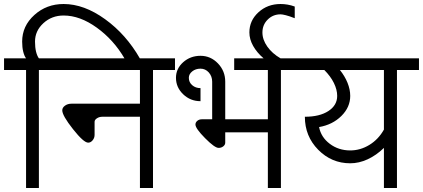

<svg xmlns="http://www.w3.org/2000/svg" viewBox="-33 -943 2121 963"><path d="M-12.7 -591.8V-650.4H97.7Q88.9 -662.1 83.5 -683.6Q78.1 -705.1 78.1 -734.4Q78.1 -812.5 139.2 -867.7Q200.2 -922.9 286.1 -922.9Q388.7 -922.9 494.1 -846.7Q599.6 -770.5 668.9 -649.4H591.8Q537.1 -743.2 452.6 -804.2Q368.2 -865.2 286.1 -865.2Q226.6 -865.2 184.6 -826.7Q142.6 -788.1 142.6 -734.4Q142.6 -705.1 147.9 -683.6Q153.3 -662.1 162.1 -650.4H273.4V-591.8H162.1V0H97.7V-591.8Z M279.3 -389.6Q279.3 -403.3 293 -413.1Q306.6 -422.9 325.2 -422.9H668.9V-591.8H247.1V-650.4H844.7V-591.8H734.4V0H668.9V-357.4H480.5Q464.8 -357.4 453.1 -349.6Q441.4 -341.8 441.4 -332V-266.6Q441.4 -251 431.6 -239.3Q421.9 -227.5 409.2 -227.5Q386.7 -227.5 333 -295.4Q279.3 -363.3 279.3 -389.6Z M947.3 -318.4Q947.3 -329.1 956.5 -336.9Q965.8 -344.7 979.5 -344.7H1031.2V-533.2Q1031.2 -560.5 1014.2 -579.6Q997.1 -598.6 972.7 -598.6Q948.2 -598.6 931.2 -585Q914.1 -571.3 914.1 -552.7Q914.1 -530.3 931.2 -515.6Q948.2 -501 972.7 -501V-435.5Q921.9 -435.5 885.7 -470.2Q849.6 -504.9 849.6 -552.7Q849.6 -598.6 885.7 -630.9Q921.9 -663.1 972.7 -663.1Q1023.4 -663.1 1060.1 -625Q1096.7 -586.9 1096.7 -533.2V-344.7H1310.5V-591.8H1141.6V-650.4H1486.3V-591.8H1376V0H1310.5V-279.3H1096.7V-227.5Q1096.7 -216.8 1086.9 -209Q1077.1 -201.2 1063.5 -201.2Q1043.9 -201.2 995.6 -250Q947.3 -298.8 947.3 -318.4Z M1289.1 -650.4Q1255.9 -678.7 1236.8 -712.4Q1217.8 -746.1 1217.8 -780.3Q1217.8 -839.8 1263.2 -881.3Q1308.6 -922.9 1374 -922.9Q1391.6 -922.9 1409.2 -919.9Q1426.8 -917 1445.3 -910.2V-851.6Q1418 -862.3 1400.4 -866.7Q1382.8 -871.1 1374 -871.1Q1335.9 -871.1 1309.6 -844.7Q1283.2 -818.4 1283.2 -780.3Q1283.2 -744.1 1307.6 -709.5Q1332 -674.8 1374 -650.4Z M1723.6 -188.5Q1774.4 -188.5 1819.8 -216.3Q1865.2 -244.1 1892.6 -293V-591.8H1671.9Q1696.3 -561.5 1710 -527.8Q1723.6 -494.1 1723.6 -461.9Q1723.6 -405.3 1679.2 -361.3Q1634.8 -317.4 1567.4 -305.7Q1577.1 -254.9 1621.1 -221.7Q1665 -188.5 1723.6 -188.5ZM1460 -591.8V-650.4H2068.4V-591.8H1958V0H1892.6V-201.2Q1854.5 -164.1 1811 -144Q1767.6 -124 1723.6 -124Q1629.9 -124 1563 -191.9Q1496.1 -259.8 1496.1 -357.4Q1570.3 -357.4 1614.3 -386.2Q1658.2 -415 1658.2 -461.9Q1658.2 -493.2 1641.6 -526.9Q1625 -560.5 1593.8 -591.8Z"/></svg>

Font: Lohit Devanagari
Style: Regular
Weight: 400
Version: 2.95.4